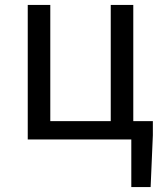

<svg xmlns="http://www.w3.org/2000/svg" viewBox="-20 -563 659 775"><path d="M597 -74V-17L588 192H510V0H92V-543H183V-74H427V-543H518V-74Z"/></svg>

Font: Noto Sans SC
Style: Regular
Weight: 400
Designer: Ryoko NISHIZUKA ____ (kana & ideographs); Paul D. Hunt (Latin, Greek & Cyrillic); Wenlong ZHANG ___ (bopomofo); Sandoll 
Foundry: Adobe Systems Incorporated
Version: Version 1.004